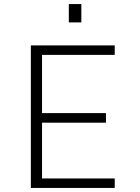

<svg xmlns="http://www.w3.org/2000/svg" viewBox="-20 -923 690 943"><path d="M131.5 0V-700H543.5V-653.5H186.5V-367.5H500.5V-320.5H186.5V-46.5H543.5V0ZM318 -903H379.5V-813H318Z"/></svg>

Font: Trispace ExtraLight
Style: Regular
Weight: 200
Designer: Tyler Finck
Foundry: Etcetera Type Company
Version: Version 1.210; ttfautohint (v1.8.3)